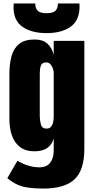

<svg xmlns="http://www.w3.org/2000/svg" viewBox="-20 -970 544 1117"><path d="M232.4 127Q181.6 127 145.3 121.8Q108.9 116.7 80.1 103.5Q51.3 90.3 22.5 66.4L81.5 -34.7Q145.5 3.4 209.5 3.4Q251.5 3.4 272 -23.4Q292.5 -50.3 292.5 -93.3V-165Q271.5 -89.8 180.7 -89.8Q128.4 -89.8 96.2 -114.7Q64 -139.6 49.3 -182.1Q34.7 -224.6 34.7 -276.9V-540Q34.7 -599.1 47.4 -644.3Q60.1 -689.5 91.8 -714.8Q123.5 -740.2 180.7 -740.2Q229 -740.2 256.1 -715.8Q283.2 -691.4 292.5 -649.9V-732.4H470.7V-104.5Q470.7 20 413.3 73.5Q356 127 232.4 127ZM251.5 -221.7Q292.5 -221.7 292.5 -295.9V-544.9Q292.5 -564.9 281 -585.9Q269.5 -606.9 249.5 -606.9Q224.1 -606.9 217.8 -588.1Q211.4 -569.3 211.4 -544.9V-295.9Q211.4 -269.5 218 -245.6Q224.6 -221.7 251.5 -221.7ZM250 -777.3Q164.6 -777.3 111.6 -813.5Q58.6 -849.6 58.6 -929.2Q58.6 -939.5 60.1 -949.7H185.1Q185.1 -921.9 199.2 -907.5Q213.4 -893.1 251 -893.1Q288.6 -893.1 302.7 -907.5Q316.9 -921.9 316.9 -949.7H441.9Q442.4 -944.8 442.6 -939.9Q442.9 -935.1 442.9 -932.6Q442.9 -851.1 390.4 -814.2Q337.9 -777.3 250 -777.3Z"/></svg>

Font: webenart
Style: Regular
Weight: 400
Designer: Vernon Adams
Foundry: Vernon Adams
Version: Version 2.116; ttfautohint (v1.8.3)